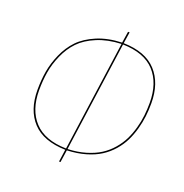

<svg xmlns="http://www.w3.org/2000/svg" viewBox="-130 -823 913 955"><g transform="rotate(20 327.0 -345.0)"><path d="M617.2 -411.6Q617.2 -376 613.3 -342.8Q609.4 -309.6 599.4 -273.4Q589.4 -237.3 574 -206.1Q558.6 -174.8 533.7 -146.2Q508.8 -117.7 476.8 -97.2Q444.8 -76.7 400.1 -63.7Q355.5 -50.8 302.2 -48.8L292.5 16.6H284.7L293.9 -48.8Q176.8 -51.8 119.4 -113.5Q62 -175.3 62 -282.2Q62 -334 69.8 -380.4Q77.6 -426.8 99.1 -475.6Q120.6 -524.4 154.8 -560.1Q189 -595.7 246.1 -619.9Q303.2 -644 377.4 -646.5L386.7 -707H395L385.7 -646.5Q502 -644 559.6 -581.5Q617.2 -519 617.2 -411.6ZM303.2 -56.2Q355 -58.1 398.4 -71Q441.9 -84 472.9 -104Q503.9 -124 528.1 -152.1Q552.2 -180.2 567.1 -210.4Q582 -240.7 591.8 -276.1Q601.6 -311.5 605.2 -344.2Q608.9 -377 608.9 -411.6Q608.9 -516.1 553.5 -576.4Q498 -636.7 384.8 -639.2ZM70.3 -282.7Q70.3 -178.7 126 -118.7Q181.6 -58.6 295.4 -56.2L377 -639.2Q304.7 -636.2 249.3 -613Q193.8 -589.8 160.6 -555.2Q127.4 -520.5 106.4 -472.9Q85.4 -425.3 77.9 -379.6Q70.3 -334 70.3 -282.7Z"/></g></svg>

Font: Fira Sans Compressed Eight
Style: Italic
Weight: 100
Width: 3
Italic angle: -8°
Designer: Carrois Corporate & Edenspiekermann AG
Foundry: Carrois Corporate GbR & Edenspiekermann AG
Version: Version 4.203;PS 004.203;hotconv 1.0.88;makeotf.lib2.5.64775